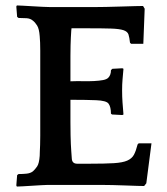

<svg xmlns="http://www.w3.org/2000/svg" viewBox="-20 -680 615 706"><path d="M328 -654Q342 -654 369.5 -654.5Q397 -655 426 -656Q455 -657 478 -657.5Q501 -658 506 -658L512 -648L507 -519H462L458 -523Q456 -542 452.5 -553Q449 -564 434 -569Q419 -574 387.5 -575Q356 -576 300 -576H243L242 -567Q241 -553 240.5 -541Q240 -529 239.5 -513Q239 -497 239 -474Q239 -451 239 -415V-381Q263 -382 285 -381.5Q307 -381 326 -382Q345 -383 358.5 -385.5Q372 -388 378 -394Q388 -404 388 -422L393 -427L430 -429L434 -427Q432 -404 430.5 -387Q429 -370 429 -348Q429 -324 430.5 -303.5Q432 -283 434 -259L430 -257L392 -259L388 -262Q388 -287 379 -299Q371 -310 333.5 -311.5Q296 -313 250 -313H239V-231Q239 -202 239.5 -183Q240 -164 240.5 -150.5Q241 -137 242 -125Q243 -113 244 -97Q245 -78 264 -78H309Q366 -78 398.5 -80Q431 -82 448 -89.5Q465 -97 472.5 -111Q480 -125 486 -149L490 -153H537L518 -6L510 4Q505 4 485.5 3.5Q466 3 442 2Q418 1 394 0.5Q370 0 356 0H154Q147 0 131 1Q115 2 98 3Q81 4 65 5Q49 6 42 6L40 2L43 -36L48 -40Q64 -40 78 -41.5Q92 -43 101 -50Q109 -57 116.5 -68Q124 -79 126 -107Q126 -114 126.5 -123.5Q127 -133 127.5 -147Q128 -161 128 -181Q128 -201 128 -231V-394Q128 -429 128 -453Q128 -477 128 -494Q128 -511 127.5 -523Q127 -535 126 -547Q124 -574 116.5 -586Q109 -598 101 -604Q92 -612 78 -613Q64 -614 48 -614L43 -618L40 -656L42 -660Q49 -660 65 -659Q81 -658 99.5 -657Q118 -656 135.5 -655Q153 -654 164 -654Z"/></svg>

Font: QuattrocentoBold
Style: Bold
Weight: 700
Designer: Pablo Impallari
Foundry: Pablo Impallari, Igino Marini, Branda Gallo
Version: Version 2.000